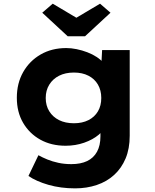

<svg xmlns="http://www.w3.org/2000/svg" viewBox="-20 -806 852 1056"><path d="M393.2 230Q314 230 246.4 210.6Q178.8 191.1 136.5 161.8L191.3 47.7Q213.4 60.1 240.7 71.2Q268 82.4 301 89.5Q333.9 96.7 372.5 96.7Q423.9 96.7 459.3 79.8Q494.7 63 513.6 28.6Q532.4 -5.8 532.4 -56.1V-129L562.9 -123.8Q555.2 -92 523 -65Q490.8 -37.9 442.9 -21.1Q394.9 -4.4 340.8 -4.4Q262.1 -4.4 201.9 -37.8Q141.7 -71.3 107.1 -130.5Q72.6 -189.7 72.6 -268.2Q72.6 -348.3 107.6 -409.8Q142.7 -471.3 203.8 -506.5Q264.9 -541.7 344.6 -541.7Q371.6 -541.7 401.6 -535.6Q431.5 -529.5 459.9 -518.7Q488.4 -507.9 511.8 -492.5Q535.2 -477.1 550.4 -458.6Q565.6 -440.1 568.2 -419.2L535.3 -410.6L541.6 -530.7H693.4V-59.5Q693.4 11.8 670.8 65.6Q648.1 119.4 607.8 156.1Q567.5 192.9 512.4 211.4Q457.2 230 393.2 230ZM386.8 -128.1Q432.4 -128.1 466.5 -145.3Q500.5 -162.6 518.7 -193.7Q537 -224.8 537 -267Q537 -309.3 518.5 -340.9Q500.1 -372.5 466.2 -389.7Q432.4 -407 386.8 -407Q339.5 -407 305 -389.5Q270.5 -372 251 -340.4Q231.5 -308.8 231.5 -267Q231.5 -225.2 251 -193.9Q270.5 -162.6 305 -145.3Q339.5 -128.1 386.8 -128.1ZM352.5 -606.4 212.4 -736.1 270 -785.7 415.1 -699.5H385.1L530.2 -785.7L587.7 -736.1L447.6 -606.4Z"/></svg>

Font: Lexend Exa
Style: Regular
Weight: 400
Designer: Bonnie Shaver-Troup, Thomas Jockin
Foundry: Lexend
Version: Version 1.007